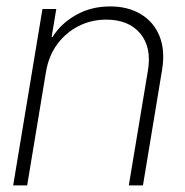

<svg xmlns="http://www.w3.org/2000/svg" viewBox="-20 -563 562 583"><path d="M119.6 -344.7 62.5 0H20L108.9 -535.6H150.9L136.7 -450.2H139.2Q164.6 -491.2 210.4 -517.3Q256.3 -543.5 314.5 -543.5Q368.2 -543.5 407.2 -520.3Q446.3 -497.1 464.1 -453.9Q481.9 -410.6 472.2 -351.1L414.1 0H371.1L429.2 -349.1Q440.9 -419.4 405.8 -461.4Q370.6 -503.4 302.7 -503.4Q257.8 -503.4 219.2 -484.1Q180.7 -464.8 154.3 -429.4Q127.9 -394 119.6 -344.7Z"/></svg>

Font: Inter Display Extra Light
Style: Italic
Weight: 200
Italic angle: -9.39999°
Designer: Rasmus Andersson
Foundry: rsms
Version: Version 4.000;git-4fc901f